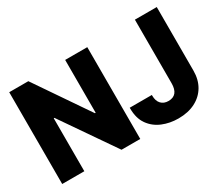

<svg xmlns="http://www.w3.org/2000/svg" viewBox="-128 -1019 1507 1318"><g transform="rotate(-30 625.5 -359.5)"><path d="M659.7 -727.5V0H511.2L221.7 -419.9H216.3V0H41V-727.5H192.4L478.5 -308.6H484.4V-727.5ZM958.5 9.8Q890.6 9.8 832.8 -14.2Q774.9 -38.1 739.5 -87.9Q704.1 -137.7 704.1 -216.3V-221.7H879.4V-216.3Q879.4 -173.8 900.9 -151.1Q922.4 -128.4 958.5 -128.4Q1037.1 -128.4 1037.1 -224.1V-727.5H1210.4V-224.1Q1210.4 -153.3 1179.7 -100.8Q1148.9 -48.3 1092.3 -19.3Q1035.6 9.8 958.5 9.8Z"/></g></svg>

Font: Inter Tight ExtraBold
Style: Regular
Weight: 800
Designer: Rasmus Andersson
Foundry: rsms
Version: Version 3.004; ttfautohint (v1.8.4.7-5d5b)